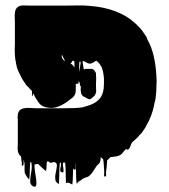

<svg xmlns="http://www.w3.org/2000/svg" viewBox="-20 -592 637 722"><path d="M568 -308Q569 -294 569 -286.5Q569 -279 568 -265V-255Q568 -251 567.5 -247.5Q567 -244 567 -241Q566 -230 565 -221.5Q564 -213 562 -209L559 -195V-194Q555 -175 548 -156.5Q541 -138 531 -121Q528 -114 523 -107L516 -97Q514 -93 511 -90Q508 -87 505 -84Q506 -86 502.5 -81.5Q499 -77 500 -78Q495 -73 489.5 -68Q484 -63 478 -58Q478 -57 477.5 -57Q477 -57 477 -57Q473 -51 471 -44Q469 -37 464 -31Q460 -27 454 -32Q447 -25 441 -17Q435 -9 425 -6Q420 -4 414 -3.5Q408 -3 403 -2L395 -1Q392 2 391 4H390Q387 9 383 10Q382 20 381.5 30.5Q381 41 379 52Q378 57 379 64Q380 71 375 72Q371 73 371.5 65.5Q372 58 372 54Q371 42 370.5 30.5Q370 19 368 7Q365 5 359 -1Q358 3 358 8Q358 13 356 17Q355 21 350.5 25Q346 29 344 31Q337 41 330 52.5Q323 64 312 72Q308 74 304 75Q300 76 296 78Q292 79 289.5 81.5Q287 84 284 86Q274 92 276 90Q278 88 272 95Q268 99 268 99Q266 79 266 59Q266 39 264 20Q263 27 264.5 37Q266 47 260 46Q255 44 255 40Q254 56 254 71Q254 86 252 102Q252 102 248 100Q247 99 244.5 98Q242 97 240 96Q238 95 232 95Q231 95 230 96Q229 97 228 96Q227 77 227 58Q227 39 225 19Q221 20 217 20Q216 26 217.5 35.5Q219 45 219 51.5Q219 58 213 56Q204 54 207 42Q210 30 209 20Q205 20 205 20Q203 40 203 60Q203 80 201 100Q201 101 197 97Q196 97 192.5 93Q189 89 189 88Q186 73 189.5 58Q193 43 194 31.5Q195 20 183 17Q179 19 176 19Q175 19 174 19.5Q173 20 172 20Q169 20 168 20Q168 20 168 20Q168 20 168 20Q166 21 168 21Q170 21 165 17Q162 14 156 16Q155 25 155 34Q155 43 153 51Q153 52 152 50.5Q151 49 149 48Q147 46 145 45L133 34L124 25Q120 24 114 26Q110 26 110 26Q109 36 111.5 52Q114 68 116 82.5Q118 97 116 105Q114 113 105 109Q93 103 93.5 88.5Q94 74 97.5 55Q101 36 98 19Q97 19 95.5 17.5Q94 16 94 18Q92 34 92 50Q92 66 90 83Q90 83 86 79Q85 77 82 74Q80 71 77 66Q74 61 73 58Q72 46 72.5 33.5Q73 21 69 10Q68 6 68.5 11Q69 16 69 22.5Q69 29 65 31Q61 33 62 25.5Q63 18 61 14Q60 9 60 4Q60 -1 58 -5L52 -11Q50 -13 50 -15Q47 -21 47 -27Q46 -33 46.5 -39.5Q47 -46 47 -51V-144Q45 -151 47 -157V-163Q50 -177 61 -182Q66 -185 72 -185Q82 -187 93.5 -186Q105 -185 113 -185H224Q240 -185 256 -185.5Q272 -186 288 -188Q305 -192 322 -198.5Q339 -205 351 -217Q362 -227 367 -245Q368 -247 368 -250Q369 -252 369 -256Q370 -257 370 -260Q371 -272 371 -280.5Q371 -289 371 -299Q370 -302 370 -307Q368 -324 363 -338Q363 -338 362.5 -338.5Q362 -339 362 -340Q362 -341 360 -343Q356 -351 349 -358Q346 -361 344 -362Q344 -362 342 -364L333 -358Q329 -356 324.5 -354Q320 -352 315 -353Q310 -354 305 -357Q300 -360 295 -362H291V-356Q292 -350 293 -343.5Q294 -337 295 -331Q296 -331 296.5 -331.5Q297 -332 298 -332Q300 -333 304 -333H324Q333 -332 337 -324Q338 -323 338 -322Q340 -320 340 -319Q341 -317 341 -314Q341 -311 341 -309Q342 -301 341.5 -292.5Q341 -284 341 -277V-264Q341 -259 341.5 -253.5Q342 -248 341 -243L338 -237Q338 -235 336.5 -233.5Q335 -232 334 -231L329 -226Q328 -226 327 -224.5Q326 -223 327 -224Q325 -223 323 -221.5Q321 -220 319 -219Q315 -218 309.5 -221Q304 -224 301 -226L294 -229Q284 -236 284 -249Q283 -254 283.5 -259Q284 -264 284 -268Q283 -268 282.5 -268.5Q282 -269 282 -269Q279 -277 279.5 -277Q280 -277 280.5 -278Q281 -279 276 -288Q276 -282 275 -280Q275 -278 274 -277Q274 -277 271 -277Q270 -277 269 -276.5Q268 -276 267 -277Q266 -277 265.5 -277.5Q265 -278 265 -278V-268Q265 -261 265 -254Q265 -247 263 -239Q260 -232 255 -227Q251 -223 245 -219Q242 -216 236 -212Q219 -199 198.5 -191Q178 -183 156 -188Q141 -191 133 -198Q126 -204 121.5 -212Q117 -220 112 -227L109 -233Q108 -235 107.5 -237.5Q107 -240 105 -239Q104 -238 104 -233.5Q104 -229 102 -231Q100 -236 100.5 -241.5Q101 -247 99 -252Q97 -254 95 -255Q95 -255 93 -257Q89 -261 88 -263Q85 -265 82.5 -268Q80 -271 77 -274Q77 -275 76.5 -275Q76 -275 76 -276Q76 -277 75.5 -277Q75 -277 75 -278Q68 -287 62.5 -297Q57 -307 52 -318Q48 -325 45 -334.5Q42 -344 40 -355Q40 -358 39.5 -360.5Q39 -363 38 -366Q36 -380 35.5 -394.5Q35 -409 36 -423V-508Q36 -516 35.5 -525.5Q35 -535 36 -544Q38 -564 55 -570Q63 -572 73 -571.5Q83 -571 91 -571H233Q250 -571 272.5 -571.5Q295 -572 316 -570Q370 -566 411.5 -550.5Q453 -535 482 -510Q485 -508 489 -504Q491 -502 493.5 -500Q496 -498 497 -496L507 -486Q512 -480 517 -473.5Q522 -467 526 -460Q532 -453 534 -444Q550 -416 558 -381Q566 -346 568 -308ZM216 -379Q213 -389 212.5 -384Q212 -379 212 -379Q213 -374 216 -370Q218 -366 225 -362Q223 -367 220.5 -371Q218 -375 216 -379ZM260 -338V-355Q260 -359 259 -362Q257 -362 253 -364Q251 -362 251 -360Q249 -356 245 -353Q249 -351 249 -351Q255 -347 260 -338ZM278 -347Q278 -340 277.5 -334Q277 -328 277 -321Q279 -328 280 -334.5Q281 -341 282 -348Q283 -351 283 -354Q283 -357 283 -360H279Q278 -356 278 -353Q278 -350 278 -347ZM256 22Q256 22 256 22ZM255 30Q255 30 255 29Z"/></svg>

Font: Rubik Wet Paint
Style: Regular
Weight: 400
Designer: Hubert and Fischer, NaN
Foundry: Hubert and Fischer, NaN
Version: Version 2.200